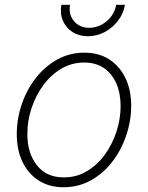

<svg xmlns="http://www.w3.org/2000/svg" viewBox="-20 -768 616 799"><path d="M244.6 11.2Q185.1 11.2 141.4 -16.6Q97.7 -44.4 73.7 -94.2Q49.8 -144 49.8 -209.5Q49.8 -272.5 70.1 -332.8Q90.3 -393.1 127.9 -441.9Q165.5 -490.7 217.3 -519.8Q269 -548.8 331.5 -548.8Q391.1 -548.8 434.6 -520.8Q478 -492.7 502 -443.1Q525.9 -393.6 525.9 -328.1Q525.9 -265.1 505.4 -204.6Q484.9 -144 447.5 -95.2Q410.2 -46.4 358.4 -17.6Q306.6 11.2 244.6 11.2ZM245.6 -29.8Q298.8 -29.8 342.3 -55.9Q385.7 -82 417 -125.5Q448.2 -168.9 465.1 -221.4Q481.9 -273.9 481.9 -327.1Q481.9 -379.9 464.1 -420.7Q446.3 -461.4 412.6 -484.6Q378.9 -507.8 330.6 -507.8Q278.8 -507.8 235.6 -482.4Q192.4 -457 160.6 -414.1Q128.9 -371.1 111.3 -318.1Q93.8 -265.1 93.8 -210Q93.8 -130.9 133.5 -80.3Q173.3 -29.8 245.6 -29.8ZM345.7 -617.2Q308.6 -617.2 281.5 -634.8Q254.4 -652.3 241.7 -682.1Q229 -711.9 235.4 -748H271.5Q264.6 -707.5 288.1 -679.9Q311.5 -652.3 351.6 -652.3Q378.4 -652.3 402.3 -665Q426.3 -677.7 442.6 -699.5Q459 -721.2 463.4 -748H500Q494.1 -711.9 471.4 -682.1Q448.7 -652.3 415.8 -634.8Q382.8 -617.2 345.7 -617.2Z"/></svg>

Font: Inter 17pt ExtraLight
Style: Italic
Weight: 250
Italic angle: -9.3988°
Version: Version 4.001;git-66647c0bb